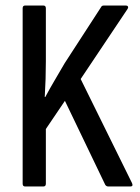

<svg xmlns="http://www.w3.org/2000/svg" viewBox="-20 -675 506 695"><path d="M71 0Q62 0 62 -10V-645Q62 -655 71 -655H137Q146 -655 146 -645V-453Q146 -422 145 -389Q144 -356 142 -324H144Q160 -354 178 -384.5Q196 -415 214 -446L347 -651Q349 -655 357 -655H436Q441 -655 443 -651.5Q445 -648 442 -643L272 -389L458 -12Q463 0 452 0H372Q365 0 361 -6L215 -310L146 -208V-10Q146 0 137 0Z"/></svg>

Font: Sofia Sans Condensed Medium
Style: Regular
Weight: 500
Designer: Botio Nikoltchev, Ani Petrova
Foundry: lettersoup
Version: Version 4.101; ttfautohint (v1.8.4.7-5d5b)